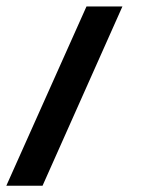

<svg xmlns="http://www.w3.org/2000/svg" viewBox="-82 -348 464 608"><path d="M305.7 -327.6H191.9L-62 240.2H52.7Z"/></svg>

Font: Estedad SemiBold
Style: Regular
Weight: 600
Designer: Amin Abedi
Version: Version 7.3